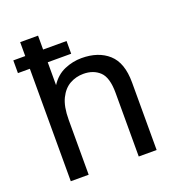

<svg xmlns="http://www.w3.org/2000/svg" viewBox="-128 -804 838 908"><g transform="rotate(-20 291.0 -350.0)"><path d="M74 0V-566H14V-630H74V-700H164V-630H282V-566H164V-451Q192 -494 234 -512Q276 -530 320 -530Q405 -530 455.5 -484.5Q506 -439 506 -340V0H416V-320Q416 -398 384.5 -427.5Q353 -457 303 -457Q266 -457 234.5 -439.5Q203 -422 183.5 -382.5Q164 -343 164 -276V0Z"/></g></svg>

Font: Hedvig Letters Sans
Style: Regular
Weight: 400
Designer: Alexander Örn & Tor Weibull
Foundry: Kanon Foundry
Version: Version 1.000; ttfautohint (v1.8.4.7-5d5b)